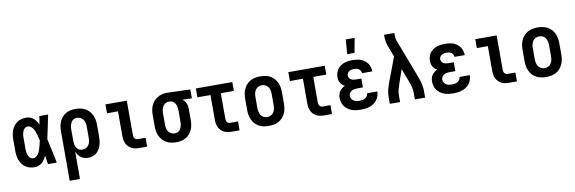

<svg xmlns="http://www.w3.org/2000/svg" viewBox="-62 -1294 6124 2045"><g transform="rotate(-10 3000.0 -271.0)"><path d="M219 8Q194 8 168.5 2Q143 -4 121.5 -18.5Q100 -33 84 -54Q68 -75 59 -99Q50 -123 46.5 -148.5Q43 -174 43 -200V-320Q43 -346 46.5 -371.5Q50 -397 59 -421Q68 -445 84 -466Q100 -487 121.5 -501.5Q143 -516 168.5 -522Q194 -528 219 -528Q241 -528 261 -520.5Q281 -513 297 -499Q313 -485 325 -467.5Q337 -450 346 -431Q350 -454 353.5 -476Q357 -498 360 -520H455Q441 -456 428.5 -391.5Q416 -327 401 -263Q417 -198 430 -132Q443 -66 457 0H362Q358 -23 354.5 -46.5Q351 -70 348 -93Q338 -74 326 -55.5Q314 -37 298 -22.5Q282 -8 261.5 0Q241 8 219 8ZM219 -88Q237 -88 252 -99.5Q267 -111 276.5 -126.5Q286 -142 292 -159Q298 -176 303 -193.5Q308 -211 312 -228.5Q316 -246 320 -264Q316 -281 312 -298Q308 -315 303 -331.5Q298 -348 291.5 -364.5Q285 -381 275.5 -395.5Q266 -410 251.5 -421Q237 -432 219 -432Q207 -432 196 -426.5Q185 -421 177.5 -411.5Q170 -402 165.5 -391Q161 -380 158.5 -368Q156 -356 155 -344Q154 -332 154 -320V-200Q154 -188 155 -176Q156 -164 158.5 -152Q161 -140 165.5 -129Q170 -118 177.5 -108.5Q185 -99 196 -93.5Q207 -88 219 -88Z M559 215V-320Q559 -347 563 -373.5Q567 -400 578 -424.5Q589 -449 606.5 -470Q624 -491 647.5 -504Q671 -517 697.5 -522.5Q724 -528 751 -528Q778 -528 805 -523Q832 -518 856 -504.5Q880 -491 898.5 -471Q917 -451 928.5 -426Q940 -401 944.5 -374Q949 -347 949 -320V-200Q949 -176 946.5 -151.5Q944 -127 937 -104Q930 -81 917.5 -59.5Q905 -38 886.5 -22.5Q868 -7 844.5 0.5Q821 8 797 8Q776 8 756 2.5Q736 -3 719 -15.5Q702 -28 690 -45Q678 -62 670 -82V215ZM751 -88Q771 -88 789.5 -97.5Q808 -107 819 -123.5Q830 -140 834 -160Q838 -180 838 -200V-320Q838 -340 834 -360Q830 -380 819 -396.5Q808 -413 789.5 -422.5Q771 -432 751 -432Q738 -432 725.5 -428Q713 -424 703 -415.5Q693 -407 687 -395.5Q681 -384 677 -371.5Q673 -359 671.5 -346Q670 -333 670 -320V-200Q670 -187 671.5 -174Q673 -161 676.5 -148.5Q680 -136 686.5 -124.5Q693 -113 703 -104.5Q713 -96 725.5 -92Q738 -88 751 -88Z M1349 0Q1328 0 1307.5 -3.5Q1287 -7 1268.5 -16Q1250 -25 1235 -40Q1220 -55 1210.5 -74Q1201 -93 1197.5 -113.5Q1194 -134 1194 -155V-424H1075V-520H1306V-155Q1306 -144 1307.5 -134Q1309 -124 1314.5 -115Q1320 -106 1329.5 -101Q1339 -96 1349 -96H1434V0Z M1749 8Q1722 8 1695 3Q1668 -2 1644 -15.5Q1620 -29 1601.5 -49Q1583 -69 1571.5 -94Q1560 -119 1555.5 -146Q1551 -173 1551 -200V-320Q1551 -346 1555 -372Q1559 -398 1569.5 -422Q1580 -446 1597 -466Q1614 -486 1636.5 -500Q1659 -514 1684 -521Q1709 -528 1735 -528H1750L1993 -520V-424L1891 -427Q1903 -418 1913 -406Q1923 -394 1929.5 -380Q1936 -366 1938.5 -350.5Q1941 -335 1941 -320V-200Q1941 -173 1937 -146.5Q1933 -120 1922 -95.5Q1911 -71 1893.5 -50Q1876 -29 1852.5 -16Q1829 -3 1802.5 2.5Q1776 8 1749 8ZM1749 -88Q1762 -88 1774.5 -92Q1787 -96 1797 -104.5Q1807 -113 1813 -124.5Q1819 -136 1823 -148.5Q1827 -161 1828.5 -174Q1830 -187 1830 -200V-320Q1830 -339 1827 -357.5Q1824 -376 1815 -392.5Q1806 -409 1790.5 -420Q1775 -431 1756 -432H1744Q1724 -432 1707 -421.5Q1690 -411 1680 -394.5Q1670 -378 1666 -358.5Q1662 -339 1662 -320V-200Q1662 -180 1666 -160Q1670 -140 1681 -123.5Q1692 -107 1710.5 -97.5Q1729 -88 1749 -88Z M2349 0Q2328 0 2307.5 -3.5Q2287 -7 2268.5 -16Q2250 -25 2235 -40Q2220 -55 2210.5 -74Q2201 -93 2197.5 -113.5Q2194 -134 2194 -155V-424H2053V-520H2447V-424H2306V-155Q2306 -144 2307.5 -134Q2309 -124 2314.5 -115Q2320 -106 2329.5 -101Q2339 -96 2349 -96H2434V0Z M2750 8Q2723 8 2695.5 3Q2668 -2 2644 -15Q2620 -28 2601.5 -48.5Q2583 -69 2571.5 -93.5Q2560 -118 2555.5 -145.5Q2551 -173 2551 -200V-320Q2551 -347 2555.5 -374.5Q2560 -402 2571.5 -426.5Q2583 -451 2601.5 -471.5Q2620 -492 2644 -505Q2668 -518 2695.5 -523Q2723 -528 2750 -528Q2777 -528 2804.5 -523Q2832 -518 2856 -505Q2880 -492 2898.5 -471.5Q2917 -451 2928.5 -426.5Q2940 -402 2944.5 -374.5Q2949 -347 2949 -320V-200Q2949 -173 2944.5 -145.5Q2940 -118 2928.5 -93.5Q2917 -69 2898.5 -48.5Q2880 -28 2856 -15Q2832 -2 2804.5 3Q2777 8 2750 8ZM2750 -88Q2770 -88 2788.5 -97Q2807 -106 2818.5 -123Q2830 -140 2834 -160Q2838 -180 2838 -200V-320Q2838 -340 2834 -360Q2830 -380 2818.5 -397Q2807 -414 2788.5 -423Q2770 -432 2750 -432Q2730 -432 2711.5 -423Q2693 -414 2681.5 -397Q2670 -380 2666 -360Q2662 -340 2662 -320V-200Q2662 -180 2666 -160Q2670 -140 2681.5 -123Q2693 -106 2711.5 -97Q2730 -88 2750 -88Z M3349 0Q3328 0 3307.5 -3.5Q3287 -7 3268.5 -16Q3250 -25 3235 -40Q3220 -55 3210.5 -74Q3201 -93 3197.5 -113.5Q3194 -134 3194 -155V-424H3053V-520H3447V-424H3306V-155Q3306 -144 3307.5 -134Q3309 -124 3314.5 -115Q3320 -106 3329.5 -101Q3339 -96 3349 -96H3434V0Z M3748 8Q3723 8 3698.5 5Q3674 2 3650.5 -6Q3627 -14 3606.5 -28.5Q3586 -43 3571.5 -62.5Q3557 -82 3550 -106Q3543 -130 3543 -155Q3543 -174 3547.5 -192.5Q3552 -211 3563 -226.5Q3574 -242 3589 -253Q3604 -264 3621 -272Q3607 -279 3594.5 -289.5Q3582 -300 3574 -314Q3566 -328 3562.5 -343.5Q3559 -359 3559 -375Q3559 -398 3565 -420.5Q3571 -443 3584.5 -461.5Q3598 -480 3617 -493.5Q3636 -507 3657.5 -514.5Q3679 -522 3701.5 -525Q3724 -528 3747 -528Q3770 -528 3793 -525Q3816 -522 3837 -514Q3858 -506 3876.5 -492.5Q3895 -479 3908.5 -460Q3922 -441 3928.5 -419Q3935 -397 3935 -374V-373H3824Q3824 -387 3817 -399Q3810 -411 3799 -419Q3788 -427 3774.5 -429.5Q3761 -432 3747 -432Q3734 -432 3720.5 -429.5Q3707 -427 3695.5 -419.5Q3684 -412 3677 -400Q3670 -388 3670 -374Q3670 -360 3677.5 -348Q3685 -336 3697 -329.5Q3709 -323 3722.5 -320.5Q3736 -318 3750 -318H3807V-222H3750Q3739 -222 3728 -221Q3717 -220 3706.5 -217.5Q3696 -215 3686.5 -209.5Q3677 -204 3669 -196Q3661 -188 3657.5 -177.5Q3654 -167 3654 -156Q3654 -140 3662.5 -125.5Q3671 -111 3685 -102.5Q3699 -94 3715 -91Q3731 -88 3748 -88Q3763 -88 3779 -91Q3795 -94 3808.5 -102Q3822 -110 3830.5 -123.5Q3839 -137 3840 -153H3951Q3951 -129 3943.5 -105.5Q3936 -82 3921.5 -62.5Q3907 -43 3886.5 -29Q3866 -15 3843 -6.5Q3820 2 3796 5Q3772 8 3748 8ZM3704 -600 3716 -757H3812L3783 -600Z M4059 0V-74Q4059 -113 4068.5 -151.5Q4078 -190 4092 -227L4191 -489L4143 -615Q4133 -642 4129.5 -670.5Q4126 -699 4126 -728V-735H4237V-728Q4237 -708 4238.5 -688Q4240 -668 4247 -649L4408 -227Q4422 -190 4431.5 -151.5Q4441 -113 4441 -74V0H4330V-74Q4330 -104 4322.5 -134Q4315 -164 4304 -193L4247 -342L4196 -194Q4186 -165 4178 -135Q4170 -105 4170 -74V0Z M4748 8Q4723 8 4698.5 5Q4674 2 4650.5 -6Q4627 -14 4606.5 -28.5Q4586 -43 4571.5 -62.5Q4557 -82 4550 -106Q4543 -130 4543 -155Q4543 -174 4547.5 -192.5Q4552 -211 4563 -226.5Q4574 -242 4589 -253Q4604 -264 4621 -272Q4607 -279 4594.5 -289.5Q4582 -300 4574 -314Q4566 -328 4562.5 -343.5Q4559 -359 4559 -375Q4559 -398 4565 -420.5Q4571 -443 4584.5 -461.5Q4598 -480 4617 -493.5Q4636 -507 4657.5 -514.5Q4679 -522 4701.5 -525Q4724 -528 4747 -528Q4770 -528 4793 -525Q4816 -522 4837 -514Q4858 -506 4876.5 -492.5Q4895 -479 4908.5 -460Q4922 -441 4928.5 -419Q4935 -397 4935 -374V-373H4824Q4824 -387 4817 -399Q4810 -411 4799 -419Q4788 -427 4774.5 -429.5Q4761 -432 4747 -432Q4734 -432 4720.5 -429.5Q4707 -427 4695.5 -419.5Q4684 -412 4677 -400Q4670 -388 4670 -374Q4670 -360 4677.5 -348Q4685 -336 4697 -329.5Q4709 -323 4722.5 -320.5Q4736 -318 4750 -318H4807V-222H4750Q4739 -222 4728 -221Q4717 -220 4706.5 -217.5Q4696 -215 4686.5 -209.5Q4677 -204 4669 -196Q4661 -188 4657.5 -177.5Q4654 -167 4654 -156Q4654 -140 4662.5 -125.5Q4671 -111 4685 -102.5Q4699 -94 4715 -91Q4731 -88 4748 -88Q4763 -88 4779 -91Q4795 -94 4808.5 -102Q4822 -110 4830.5 -123.5Q4839 -137 4840 -153H4951Q4951 -129 4943.5 -105.5Q4936 -82 4921.5 -62.5Q4907 -43 4886.5 -29Q4866 -15 4843 -6.5Q4820 2 4796 5Q4772 8 4748 8Z M5349 0Q5328 0 5307.5 -3.5Q5287 -7 5268.5 -16Q5250 -25 5235 -40Q5220 -55 5210.5 -74Q5201 -93 5197.5 -113.5Q5194 -134 5194 -155V-424H5075V-520H5306V-155Q5306 -144 5307.5 -134Q5309 -124 5314.5 -115Q5320 -106 5329.5 -101Q5339 -96 5349 -96H5434V0Z M5750 8Q5723 8 5695.5 3Q5668 -2 5644 -15Q5620 -28 5601.5 -48.5Q5583 -69 5571.5 -93.5Q5560 -118 5555.5 -145.5Q5551 -173 5551 -200V-320Q5551 -347 5555.5 -374.5Q5560 -402 5571.5 -426.5Q5583 -451 5601.5 -471.5Q5620 -492 5644 -505Q5668 -518 5695.5 -523Q5723 -528 5750 -528Q5777 -528 5804.5 -523Q5832 -518 5856 -505Q5880 -492 5898.5 -471.5Q5917 -451 5928.5 -426.5Q5940 -402 5944.5 -374.5Q5949 -347 5949 -320V-200Q5949 -173 5944.5 -145.5Q5940 -118 5928.5 -93.5Q5917 -69 5898.5 -48.5Q5880 -28 5856 -15Q5832 -2 5804.5 3Q5777 8 5750 8ZM5750 -88Q5770 -88 5788.5 -97Q5807 -106 5818.5 -123Q5830 -140 5834 -160Q5838 -180 5838 -200V-320Q5838 -340 5834 -360Q5830 -380 5818.5 -397Q5807 -414 5788.5 -423Q5770 -432 5750 -432Q5730 -432 5711.5 -423Q5693 -414 5681.5 -397Q5670 -380 5666 -360Q5662 -340 5662 -320V-200Q5662 -180 5666 -160Q5670 -140 5681.5 -123Q5693 -106 5711.5 -97Q5730 -88 5750 -88Z"/></g></svg>

Font: Iosevka Curly
Style: Bold
Weight: 700
Monospace: yes
Designer: Belleve Invis
Foundry: Belleve Invis
Version: Version 22.1.2; ttfautohint (v1.8.4)